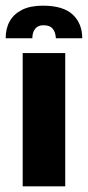

<svg xmlns="http://www.w3.org/2000/svg" viewBox="-55 -657 310 677"><path d="M96 -637Q168 -637 201.5 -605.5Q235 -574 235 -522H142Q141 -543 131 -555.5Q121 -568 98 -568Q79 -568 69 -555.5Q59 -543 59 -522H-35Q-35 -557 -20.5 -582.5Q-6 -608 23 -622.5Q52 -637 96 -637ZM25 -470H175V0H25Z"/></svg>

Font: Smooch Sans Thin Black
Style: Regular
Weight: 900
Version: Version 1.010